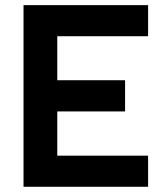

<svg xmlns="http://www.w3.org/2000/svg" viewBox="-20 -713 626 733"><path d="M69.8 0V-693.4H198.7V0ZM69.8 0V-118.7H545.4V0ZM69.8 -287.6V-406.7H457.5V-287.6ZM69.8 -574.7V-693.4H545.4V-574.7Z"/></svg>

Font: Cascadia Code PL
Style: Regular
Weight: 400
Monospace: yes
Designer: Aaron Bell
Foundry: Saja Typeworks
Version: Version 2102.003